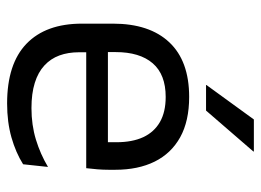

<svg xmlns="http://www.w3.org/2000/svg" viewBox="-117 -606 734 540"><g transform="rotate(90 250.0 -336.0)"><path d="M271 11Q159.5 11 103 -43.5Q46.5 -98 46.5 -199.5V-286.5Q46.5 -389.5 99 -445.2Q151.5 -501 252.5 -501Q320.5 -501 366 -475.8Q411.5 -450.5 434.5 -404Q457.5 -357.5 457.5 -293V-275Q457.5 -259 456.2 -243Q455 -227 453 -211.5H378.5Q379.5 -235.5 379.8 -257Q380 -278.5 380 -296.5Q380 -341 365.8 -371.8Q351.5 -402.5 323.2 -418.8Q295 -435 252.5 -435Q189.5 -435 158 -398.5Q126.5 -362 126.5 -294V-247.5L127 -237.5V-191Q127 -160.5 136 -136Q145 -111.5 164.2 -93.8Q183.5 -76 213.2 -66.8Q243 -57.5 284 -57.5Q331.5 -57.5 372.5 -70Q413.5 -82.5 449.5 -104L442 -34Q409.5 -13.5 366.5 -1.2Q323.5 11 271 11ZM89 -211.5V-272.5H436V-211.5ZM316 -683H406V-681.5L291 -548.5H219V-549.5Z"/></g></svg>

Font: Anek Gujarati
Style: Regular
Weight: 400
Designer: Mrunmayee Ghaisas (Gujarati), Yesha Goshar (Latin)
Foundry: Ek Type
Version: Version 1.003